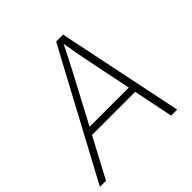

<svg xmlns="http://www.w3.org/2000/svg" viewBox="-204 -887 1045 1045"><g transform="rotate(-45 319.0 -364.0)"><path d="M-15.6 0 375 -727.5H428.7L579.1 0H532.7L485.8 -230H153.8L31.2 0ZM175.8 -271H477.5L426.3 -522Q418.9 -557.1 411.1 -598.6Q403.3 -640.1 395 -690.4Q370.6 -640.1 349.1 -598.6Q327.6 -557.1 309.1 -522Z"/></g></svg>

Font: Inter Extra Light
Style: Italic
Weight: 200
Italic angle: -9.39999°
Designer: Rasmus Andersson
Foundry: rsms
Version: Version 4.000;git-3c8e0fc